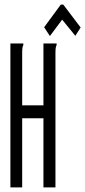

<svg xmlns="http://www.w3.org/2000/svg" viewBox="-20 -811 369 831"><path d="M25 -623H81V-616Q78 -610 77 -603Q76 -596 76 -579V-355H168V-623H225V-616Q222 -610 221 -603Q220 -596 220 -579V0H168V-299H76V0H25ZM196 -655 171 -693 243 -791H254L329 -692L306 -656L249 -726Z"/></svg>

Font: Inconsolata UltraCondensed
Style: Regular
Weight: 400
Width: 1
Monospace: yes
Designer: Raph Levien, Cyreal, Brenton Simpson
Foundry: Raph Levien, Cyreal, Google
Version: Version 3.000; ttfautohint (v1.8.2.53-6de2)